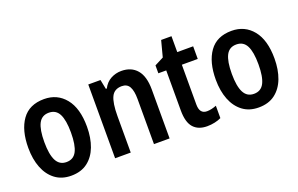

<svg xmlns="http://www.w3.org/2000/svg" viewBox="-83 -989 2058 1328"><g transform="rotate(-20 946.0 -325.0)"><path d="M472 -272Q472 -190 448 -126.5Q424 -63 376 -26.5Q328 10 255 10Q186 10 138 -26Q90 -62 65 -125.5Q40 -189 40 -272Q40 -402 94 -477.5Q148 -553 257 -553Q354 -553 413 -480.5Q472 -408 472 -272ZM158 -272Q158 -181 181.5 -135.5Q205 -90 256 -90Q308 -90 331 -135Q354 -180 354 -272Q354 -363 331 -408Q308 -453 256 -453Q204 -453 181 -408.5Q158 -364 158 -272Z M826 -553Q899 -553 940 -505Q981 -457 981 -360V0H866V-332Q866 -392 849 -422.5Q832 -453 793 -453Q738 -453 716.5 -409Q695 -365 695 -268V0H580V-543H670L684 -473H691Q712 -514 748 -533.5Q784 -553 826 -553Z M1289 -88Q1306 -88 1323.5 -92Q1341 -96 1359 -103V-12Q1339 -2 1311.5 4Q1284 10 1255 10Q1190 10 1155 -29Q1120 -68 1120 -155V-450H1062V-508L1128 -542L1159 -660H1235V-543H1352V-450H1235V-157Q1235 -88 1289 -88Z M1852 -272Q1852 -190 1828 -126.5Q1804 -63 1756 -26.5Q1708 10 1635 10Q1566 10 1518 -26Q1470 -62 1445 -125.5Q1420 -189 1420 -272Q1420 -402 1474 -477.5Q1528 -553 1637 -553Q1734 -553 1793 -480.5Q1852 -408 1852 -272ZM1538 -272Q1538 -181 1561.5 -135.5Q1585 -90 1636 -90Q1688 -90 1711 -135Q1734 -180 1734 -272Q1734 -363 1711 -408Q1688 -453 1636 -453Q1584 -453 1561 -408.5Q1538 -364 1538 -272Z"/></g></svg>

Font: Noto Sans Malayalam Condensed SemiBold
Style: Regular
Weight: 600
Width: 3
Designer: Jelle Bosma - Monotype Design Team
Foundry: Monotype Imaging Inc.
Version: Version 2.104; ttfautohint (v1.8.4.7-5d5b)